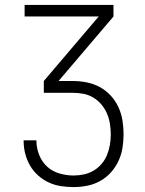

<svg xmlns="http://www.w3.org/2000/svg" viewBox="-20 -550 590 780"><path d="M279 210Q253 210 227 206Q201 202 177.5 191Q154 180 134.5 162.5Q115 145 102 122.5Q89 100 82.5 74.5Q76 49 76 23V20H128V22Q128 51 139 79Q150 107 171 126.5Q192 146 221 154.5Q250 163 279 163Q300 163 321 158.5Q342 154 360.5 143Q379 132 393 115.5Q407 99 415 79Q423 59 426.5 38Q430 17 430 -4Q430 -26 426.5 -47.5Q423 -69 414.5 -89Q406 -109 391.5 -126Q377 -143 358.5 -154Q340 -165 318.5 -169Q297 -173 275 -173H158V-221L381 -483H80V-530H441V-483L218 -221H275Q303 -221 331.5 -215.5Q360 -210 385 -196.5Q410 -183 429.5 -162Q449 -141 461 -115Q473 -89 477.5 -61Q482 -33 482 -4Q482 24 477.5 51.5Q473 79 461 104.5Q449 130 430 151Q411 172 386.5 185.5Q362 199 334.5 204.5Q307 210 279 210Z"/></svg>

Font: Lode Dark
Style: Regular
Weight: 400
Monospace: yes
Designer: Belleve Invis
Foundry: Belleve Invis
Version: Version 29.2.0; ttfautohint (v1.8.3)